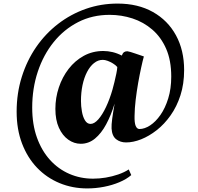

<svg xmlns="http://www.w3.org/2000/svg" viewBox="-20 -792 1109 1073"><path d="M73 -168Q73 -271 101.8 -362.5Q130.5 -454 182.2 -529Q234 -604 304.8 -658.5Q375.5 -713 459.8 -742.5Q544 -772 637 -772Q751 -772 834.5 -725Q918 -678 963.5 -594.5Q1009 -511 1009 -400.5Q1009 -323 988.5 -259.5Q968 -196 933.2 -147Q898.5 -98 855.8 -64.5Q813 -31 768.8 -13.5Q724.5 4 684.5 4Q652 4 629 -14Q606 -32 603.5 -74Q602.5 -94.5 607 -128.2Q611.5 -162 620.5 -213Q600.5 -147.5 573.2 -97Q546 -46.5 510.8 -17.5Q475.5 11.5 431.5 11.5Q394 11.5 361.5 -11.5Q329 -34.5 309.2 -78Q289.5 -121.5 289.5 -183.5Q289.5 -245.5 308.8 -303.2Q328 -361 363.5 -407Q399 -453 448.2 -480Q497.5 -507 557 -507Q583 -507 609.2 -500.8Q635.5 -494.5 660.5 -481.5Q666 -496 674 -501Q682 -506 692 -505.5Q700 -504.5 709.5 -501.5Q719 -498.5 736.2 -492.8Q753.5 -487 784 -476.5Q777.5 -453.5 769 -414.5Q760.5 -375.5 752.2 -329Q744 -282.5 738.2 -234.2Q732.5 -186 732 -144Q731 -106 738.2 -88.5Q745.5 -71 759.5 -71Q788 -71 819 -91.2Q850 -111.5 876.8 -149.8Q903.5 -188 920.2 -242.2Q937 -296.5 937 -364Q937 -454.5 908.5 -519.5Q880 -584.5 831.2 -626.5Q782.5 -668.5 720.8 -688.8Q659 -709 592.5 -709Q496 -709 416.8 -668.5Q337.5 -628 280 -556.8Q222.5 -485.5 191.2 -391.5Q160 -297.5 160 -190.5Q160 -96.5 186.5 -23Q213 50.5 259.5 101.8Q306 153 367.8 179.8Q429.5 206.5 500 206.5Q535.5 206.5 571.2 200.5Q607 194.5 640.5 183Q674 171.5 699.5 155L713.5 186.5Q687 209.5 647.2 226.2Q607.5 243 561 252Q514.5 261 467.5 261Q384.5 261 312.8 231.2Q241 201.5 187.2 145.5Q133.5 89.5 103.2 10.2Q73 -69 73 -168ZM432.5 -227.5Q432.5 -198.5 437.8 -168.8Q443 -139 455 -119.2Q467 -99.5 486 -99.5Q507 -99.5 529.5 -125Q552 -150.5 572.5 -194Q593 -237.5 608.5 -291Q613.5 -309 619.5 -333.2Q625.5 -357.5 630.2 -380.8Q635 -404 635.5 -417.5Q626 -428.5 611.2 -437.5Q596.5 -446.5 581.5 -452Q566.5 -457.5 554.5 -457.5Q528 -457.5 505.5 -439.5Q483 -421.5 466.5 -389.8Q450 -358 441.2 -316.5Q432.5 -275 432.5 -227.5Z"/></svg>

Font: Merriweather 96pt Black
Style: Regular
Weight: 900
Version: Version 2.100